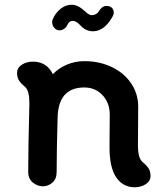

<svg xmlns="http://www.w3.org/2000/svg" viewBox="-20 -775 655 810"><path d="M615 -33Q615 -11 595 2Q575 15 548 15Q499 15 470.5 -26.5Q442 -68 442 -153L443 -291Q443 -341 412.5 -373.5Q382 -406 336 -406Q225 -406 223 -277V-278Q219 -138 219 -50Q219 -20 201 -4.5Q183 11 161 11Q138 11 118.5 -5Q99 -21 99 -50Q99 -146 104 -339Q104 -393 86 -408Q69 -422 60.5 -435Q52 -448 52 -467Q52 -489 72 -502Q92 -515 119 -515Q177 -515 203 -462Q228 -488 262.5 -502.5Q297 -517 336 -517Q400 -517 452 -492Q504 -467 533.5 -423Q563 -379 563 -325Q563 -233 562 -161Q562 -108 581 -92Q598 -78 606.5 -65Q615 -52 615 -33ZM429 -750Q443 -750 451.5 -742.5Q460 -735 460 -721Q460 -712 450 -697Q417 -643 372 -643Q342 -643 318 -669Q302 -687 286 -687Q272 -687 263 -668Q259 -659 250 -653Q241 -647 231 -647Q218 -647 209 -657.5Q200 -668 200 -682Q200 -688 203 -695Q215 -722 236.5 -738.5Q258 -755 282 -755Q309 -755 338 -728Q355 -711 367 -711Q376 -711 384.5 -715.5Q393 -720 398 -729Q411 -750 429 -750Z"/></svg>

Font: Tsukimi Rounded
Style: Bold
Weight: 700
Designer: Takashi Funayama
Foundry: Takashi Funayama
Version: Version 1.032; ttfautohint (v1.8.3)